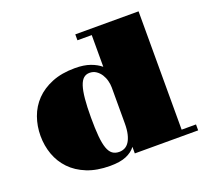

<svg xmlns="http://www.w3.org/2000/svg" viewBox="-128 -896 1162 1072"><g transform="rotate(-20 453.0 -359.5)"><path d="M43.5 -271.5Q43.5 -329.6 62.3 -382.3Q81.1 -435.1 119.4 -474.9Q157.7 -514.6 215.8 -538.3Q273.9 -562 352.5 -562Q406.2 -562 443.4 -548.6Q480.5 -535.2 504.9 -514.6V-703.1H419.9V-738.3H795.9V-35.2H881.3V0H504.9V-39.1Q484.9 -12.2 448.7 3.2Q412.6 18.6 352.5 18.6Q273.9 18.6 215.8 -4.9Q157.7 -28.3 119.4 -68.4Q81.1 -108.4 62.3 -160.9Q43.5 -213.4 43.5 -271.5ZM426.8 -37.6Q444.8 -37.6 460 -45.2Q475.1 -52.7 486.1 -69.6Q497.1 -86.4 503.4 -112.8Q509.8 -139.2 509.8 -177.2V-390.1Q509.8 -409.2 504.4 -430.2Q499 -451.2 487.8 -468.8Q476.6 -486.3 459.7 -497.8Q442.9 -509.3 420.4 -509.3Q399.9 -509.3 385.3 -496.8Q370.6 -484.4 361.3 -456.1Q352.1 -427.7 347.7 -382.6Q343.3 -337.4 343.3 -271.5Q343.3 -205.1 347.4 -160.2Q351.6 -115.2 361.3 -88.1Q371.1 -61 387.2 -49.3Q403.3 -37.6 426.8 -37.6Z"/></g></svg>

Font: GravitasOne
Style: Regular
Weight: 400
Designer: Riccardo De Franceschi
Foundry: Sorkin Type Co.
Version: Version 1.001